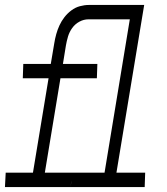

<svg xmlns="http://www.w3.org/2000/svg" viewBox="-54 -755 674 775"><path d="M368 -58 470 -677H303Q284 -677 266.5 -667.5Q249 -658 237.5 -642Q226 -626 220.5 -607.5Q215 -589 212 -571L200 -497H339L337 -439H190L127 -58ZM232 0 233 -18V-26ZM-34 0 -31 -58H79L142 -439H38L40 -497H151L165 -580Q168 -599 173 -617Q178 -635 186 -652.5Q194 -670 206 -685.5Q218 -701 234 -713Q250 -725 268.5 -730Q287 -735 305 -735H528L416 -58H532L530 0Z"/></svg>

Font: Iosevka Slab LtExObl
Style: Regular
Weight: 300
Width: 7
Italic angle: -9°
Monospace: yes
Designer: Belleve Invis
Foundry: Belleve Invis
Version: Version 11.1.0; ttfautohint (v1.8.3)